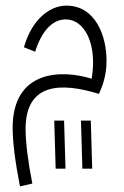

<svg xmlns="http://www.w3.org/2000/svg" viewBox="-20 -392 440 683"><path d="M51 271 95 261C80 185 71 115 71 67C71 -99 199 -99 332 -58C344 -84 359 -123 359 -176C359 -264 320 -372 216 -372C162 -372 96 -330 65 -224L105 -208C127 -278 164 -323 214 -323C281 -323 327 -235 306 -112C197 -146 25 -142 25 63C25 113 34 184 51 271ZM273 208H308L303 37H268ZM178 208H213L208 37H173Z"/></svg>

Font: Noto Sans Arabic UI XCn Lt
Style: Regular
Weight: 300
Width: 2
Designer: Monotype Design Team, Nadine Chahine and Nizar Qandah
Foundry: Monotype Imaging Inc.
Version: Version 2.010